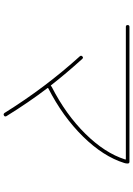

<svg xmlns="http://www.w3.org/2000/svg" viewBox="139 -860 721 1040"><g transform="rotate(90 500.0 -339.5)"><path d="M125 -660.2Q115.2 -660.2 115.2 -669.9Q115.2 -679.7 125 -679.7H855.5Q865.2 -679.7 865.2 -669.9Q865.2 -660.2 862.3 -651.4Q827.1 -538.1 719.2 -428.2Q611.3 -318.4 458 -240.2Q455.1 -238.3 456.1 -236.3Q534.2 -133.8 608.4 -13.7Q613.3 -4.9 605.5 0Q596.7 4.9 590.8 -3.9Q453.1 -224.6 284.2 -411.1Q278.3 -418 285.2 -424.8Q292 -431.6 298.8 -423.8Q379.9 -334 441.4 -254.9Q442.4 -253.9 443.8 -253.9Q445.3 -253.9 446.3 -255.9Q448.2 -257.8 450.2 -258.8Q599.6 -335 704.1 -440.9Q808.6 -546.9 842.8 -655.3Q845.7 -660.2 838.9 -660.2Z"/></g></svg>

Font: Rounded-L Mgen+ 2m thin
Style: Regular
Weight: 100
Designer: [Source Han Sans]
Ryoko NISHIZUKA  (kana & ideographs); Paul D. Hunt (Latin, Greek & Cyrillic); Wenlong ZHANG  (bopomofo
Version: Version 1.059.20150602